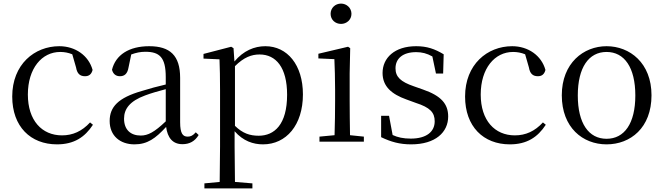

<svg xmlns="http://www.w3.org/2000/svg" viewBox="-20 -788 3693 1068"><path d="M297 15C392 15 452 -25 497 -94L481 -107C436 -58 385 -35 325 -35C213 -35 135 -118 135 -262C135 -408 213 -499 315 -499C338 -499 360 -495 382 -486L403 -413C409 -378 425 -364 453 -364C475 -364 489 -375 495 -399C473 -479 399 -531 310 -531C172 -531 48 -430 48 -251C48 -84 150 15 297 15Z M995 14C1034 14 1064 -2 1085 -37L1069 -52C1053 -34 1041 -28 1024 -28C997 -28 982 -45 982 -108V-355C982 -479 926 -531 810 -531C697 -531 623 -482 603 -400C609 -377 624 -364 647 -364C672 -364 689 -377 695 -413L710 -485C737 -495 762 -500 788 -500C867 -500 902 -470 902 -359V-318C858 -308 811 -295 769 -282C637 -244 590 -193 590 -115C590 -32 649 15 728 15C800 15 845 -18 904 -82C912 -22 940 14 995 14ZM902 -113C839 -53 803 -34 763 -34C707 -34 670 -66 670 -128C670 -183 703 -226 787 -257C821 -270 861 -281 902 -292Z M1443 15C1572 15 1665 -92 1665 -263C1665 -427 1578 -531 1456 -531C1395 -531 1334 -506 1284 -446L1279 -520L1266 -528L1112 -488V-462L1201 -458C1203 -408 1204 -355 1204 -287V27L1202 224L1117 232V260H1384V232L1287 224L1285 27V-58C1333 -3 1389 15 1443 15ZM1287 -420C1337 -470 1380 -485 1424 -485C1515 -485 1577 -413 1577 -261C1577 -95 1506 -33 1419 -33C1370 -33 1330 -46 1287 -88Z M1877 -655C1908 -655 1935 -678 1935 -711C1935 -744 1908 -768 1877 -768C1845 -768 1819 -744 1819 -711C1819 -678 1845 -655 1877 -655ZM1840 0H2004V-28L1927 -36C1926 -92 1925 -175 1925 -229V-380L1928 -520L1916 -528L1751 -489V-463L1840 -459C1842 -409 1844 -356 1844 -289V-229C1844 -175 1843 -92 1841 -36L1757 -28V0Z M2267 15C2403 15 2473 -53 2473 -140C2473 -210 2434 -255 2333 -290L2282 -308C2209 -333 2180 -360 2180 -408C2180 -461 2219 -498 2295 -498C2327 -498 2355 -491 2385 -474L2405 -379H2445L2448 -486C2398 -516 2355 -531 2295 -531C2175 -531 2108 -466 2108 -382C2108 -307 2159 -264 2240 -235L2292 -216C2373 -190 2398 -162 2398 -113C2398 -56 2353 -17 2265 -17C2223 -17 2192 -24 2164 -37L2144 -144H2100V-25C2154 1 2203 15 2267 15Z M2816 15C2911 15 2971 -25 3016 -94L3000 -107C2955 -58 2904 -35 2844 -35C2732 -35 2654 -118 2654 -262C2654 -408 2732 -499 2834 -499C2857 -499 2879 -495 2901 -486L2922 -413C2928 -378 2944 -364 2972 -364C2994 -364 3008 -375 3014 -399C2992 -479 2918 -531 2829 -531C2691 -531 2567 -430 2567 -251C2567 -84 2669 15 2816 15Z M3354 15C3487 15 3604 -77 3604 -258C3604 -438 3483 -531 3354 -531C3226 -531 3105 -437 3105 -258C3105 -78 3222 15 3354 15ZM3354 -16C3255 -16 3194 -101 3194 -257C3194 -413 3255 -499 3354 -499C3453 -499 3514 -413 3514 -257C3514 -101 3453 -16 3354 -16Z"/></svg>

Font: Harano Aji Mincho KR
Style: Regular
Weight: 400
Foundry: Masamichi Hosoda
Version: HaranoAjiMinchoKR-Regular version 20230610;ttx 4.39.4